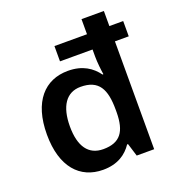

<svg xmlns="http://www.w3.org/2000/svg" viewBox="-138 -871 911 992"><g transform="rotate(-20 317.5 -375.0)"><path d="M261 10C342 10 391 -26 421 -71H426L448 0H544V-593H620V-677H544V-760H421V-677H242V-593H421V-553C421 -524 426 -477 430 -454H425C393 -498 344 -533 263 -533C136 -533 49 -442 49 -260C49 -82 134 10 261 10ZM298 -90C217 -90 175 -149 175 -259C175 -369 217 -433 296 -433C397 -433 427 -372 427 -260V-245C426 -141 392 -90 298 -90Z"/></g></svg>

Font: Noto Sans New Tai Lue Semibold
Style: Regular
Weight: 600
Designer: Monotype Design Team
Foundry: Monotype Imaging Inc.
Version: Version 2.004